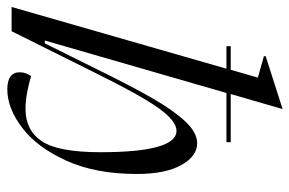

<svg xmlns="http://www.w3.org/2000/svg" viewBox="-164 -642 811 538"><g transform="rotate(90 242.0 -373.5)"><path d="M169 -614 191 -690 131 -707V-712L278 -759H279L237 -614H372V-602H234L87 -93H95L164 -232Q215 -336 249 -395Q283 -454 314 -487Q345 -520 375 -520Q411 -520 436 -475.5Q461 -431 461 -351Q461 -236 424 -154Q387 -72 332 -30Q277 12 224 12Q176 12 176 -23Q176 -40 187 -55Q204 -49 230 -44Q256 -39 279 -39Q339 -39 369.5 -85Q400 -131 400 -249Q400 -462 340 -462Q312 -462 275.5 -410.5Q239 -359 174 -227L61 0H-7L166 -602H103V-614Z"/></g></svg>

Font: Nyght Serif Light Italic
Style: Regular
Weight: 300
Italic angle: -16°
Designer: Maksym Kobuzan
Version: Version 0.410